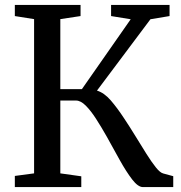

<svg xmlns="http://www.w3.org/2000/svg" viewBox="-20 -763 739 783"><path d="M40.5 0V-45.5L119 -56V-685L40.5 -697.5V-743H308.5V-697.5L226 -685V-399.5H314L513 -684.5L433 -697.5V-743H671.5V-697.5L593.5 -684.5L375.5 -393.5Q405 -384.5 431.8 -353.5Q458.5 -322.5 486 -280.5Q510 -244.5 533.2 -206.5Q556.5 -168.5 577.2 -135.5Q598 -102.5 615.5 -80.5Q633 -58.5 646 -55.5L686.5 -44.5V0H563Q543 0 519 -31.2Q495 -62.5 468.5 -110Q442 -157.5 415 -206.5Q393.5 -244.5 372 -278Q350.5 -311.5 329.8 -332.2Q309 -353 290 -353H226V-56L311.5 -44V0Z"/></svg>

Font: Merriweather Text
Style: Regular
Weight: 400
Designer: Eben Sorkin
Foundry: Eben Sorkin
Version: Version 2.100; ttfautohint (v1.7.19-72a1) -l 8 -r 50 -G 200 